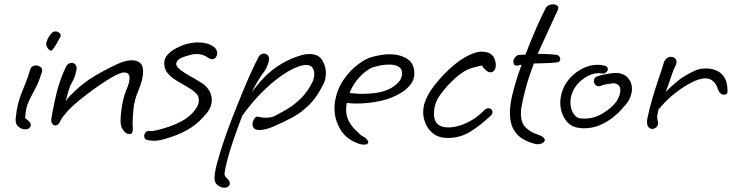

<svg xmlns="http://www.w3.org/2000/svg" viewBox="-20 -615 3417 892"><path d="M223 -383Q218 -377 210.5 -382Q203 -387 198 -397.5Q193 -408 195 -418H196Q200 -433 206 -443Q212 -453 222 -463Q228 -469 238 -469Q247 -469 254.5 -463.5Q262 -458 262 -450Q262 -446 259 -441Q256 -437 247.5 -420Q239 -403 223 -383ZM97 -14Q81 -14 65.5 -26.5Q50 -39 53 -67Q57 -106 64 -133Q71 -160 80 -182.5Q89 -205 99.5 -231Q110 -257 121 -294Q127 -311 146 -311Q159 -311 169 -303Q179 -295 175 -281Q162 -239 149 -213Q136 -187 125 -167.5Q114 -148 106.5 -125.5Q99 -103 97 -68Q97 -65 110 -55.5Q123 -46 123 -34Q123 -25 113 -18Q108 -14 97 -14Z M581 8Q566 8 553 -9.5Q540 -27 540 -54Q540 -71 543 -97Q546 -123 552 -149.5Q558 -176 566 -195Q582 -231 582 -252Q582 -278 558 -278Q555 -278 551 -278Q547 -278 543 -276Q523 -270 489 -249.5Q455 -229 417.5 -202Q380 -175 347 -148Q314 -121 296 -101Q271 -73 263 -58Q255 -43 255 -43Q247 -32 237 -32Q228 -32 222 -41.5Q216 -51 219 -67Q233 -149 249.5 -207Q266 -265 288 -307Q297 -323 313 -323Q322 -323 329 -316.5Q336 -310 336 -297Q336 -290 330.5 -270Q325 -250 317 -237Q307 -221 300.5 -200.5Q294 -180 285 -144Q296 -161 304 -168.5Q312 -176 325 -189Q366 -230 422.5 -263.5Q479 -297 531 -320Q542 -325 559 -330Q576 -335 593 -335Q613 -335 629 -324Q645 -313 645 -282Q645 -266 639.5 -243Q634 -220 621 -189Q605 -152 600.5 -112Q596 -72 596 -44Q596 -36 596.5 -28.5Q597 -21 597 -15Q597 -5 594 1.5Q591 8 581 8Z M696 39Q689 39 680.5 38Q672 37 663 35Q650 32 650 16Q650 7 657 -0.5Q664 -8 677 -6Q688 -5 712.5 -11Q737 -17 767 -27Q811 -43 839 -61Q867 -79 885 -103Q904 -127 904 -149Q904 -159 900 -168.5Q896 -178 885 -187Q868 -202 844 -215Q820 -228 797 -242.5Q774 -257 758.5 -275.5Q743 -294 743 -321Q743 -345 760 -362.5Q777 -380 799.5 -391.5Q822 -403 838 -408Q854 -413 870 -415.5Q886 -418 902 -418Q921 -418 938.5 -413.5Q956 -409 972 -398Q981 -392 985 -384Q989 -376 989 -368Q989 -357 982.5 -348.5Q976 -340 965 -340Q957 -340 944 -348H945Q923 -364 894 -364Q878 -364 865 -360Q844 -355 824 -347Q804 -339 799 -322Q796 -309 814.5 -293.5Q833 -278 861 -262.5Q889 -247 913 -232Q936 -219 950 -197Q964 -175 964 -150Q964 -119 941 -90Q904 -45 864.5 -20Q825 5 776 21Q749 30 731 34.5Q713 39 696 39Z M1021 257Q1005 257 989.5 244Q974 231 977 203Q979 177 991 133.5Q1003 90 1021 37Q1039 -16 1061 -72.5Q1083 -129 1105 -182.5Q1127 -236 1147 -279.5Q1167 -323 1181 -350Q1190 -366 1206 -366Q1216 -366 1223 -359.5Q1230 -353 1230 -340Q1230 -332 1224 -314.5Q1218 -297 1209 -285Q1195 -267 1179 -240.5Q1163 -214 1149 -185Q1201 -258 1258 -299Q1315 -340 1382 -359Q1392 -362 1401 -363Q1410 -364 1418 -364Q1459 -364 1476.5 -336Q1494 -308 1494 -276Q1494 -241 1479 -218Q1452 -163 1416 -127.5Q1380 -92 1338.5 -69.5Q1297 -47 1252 -28Q1230 -18 1213.5 -14.5Q1197 -11 1185 -11Q1167 -11 1160 -19Q1153 -27 1153 -37Q1153 -51 1161 -63Q1169 -75 1176 -73Q1183 -72 1193 -70Q1203 -68 1214 -68Q1240 -68 1258 -77Q1287 -92 1318.5 -111Q1350 -130 1380.5 -160.5Q1411 -191 1434 -239Q1440 -256 1440 -272Q1440 -289 1431.5 -301Q1423 -313 1403 -313Q1370 -313 1319 -283.5Q1268 -254 1212 -201Q1156 -148 1106 -78Q1084 -22 1065.5 32Q1047 86 1036 128.5Q1025 171 1023 191Q1022 202 1035 214Q1048 226 1048 238Q1048 246 1038 253Q1033 257 1021 257Z M1670 57Q1662 57 1651 54Q1590 34 1562 -12.5Q1534 -59 1534 -111Q1534 -119 1534.5 -126.5Q1535 -134 1536 -141Q1545 -198 1574.5 -242Q1604 -286 1641.5 -314.5Q1679 -343 1710 -351Q1730 -356 1750 -359.5Q1770 -363 1789 -363Q1837 -363 1871 -342Q1905 -321 1905 -273Q1905 -246 1888.5 -224Q1872 -202 1847.5 -186.5Q1823 -171 1800 -162Q1765 -148 1720.5 -141Q1676 -134 1637 -134Q1612 -134 1591 -137V-136Q1591 -132 1590 -128.5Q1589 -125 1589 -121Q1588 -117 1588 -113.5Q1588 -110 1588 -107Q1588 -76 1600.5 -52.5Q1613 -29 1630 -12.5Q1647 4 1658 14Q1676 23 1683.5 31.5Q1691 40 1691 45Q1691 57 1670 57ZM1664 -179Q1694 -179 1727 -183.5Q1760 -188 1788 -201Q1810 -212 1829 -230.5Q1848 -249 1848 -275Q1848 -295 1832 -305Q1816 -315 1787 -315Q1754 -315 1715 -303Q1701 -299 1680.5 -284Q1660 -269 1639 -243.5Q1618 -218 1604 -183Q1616 -182 1631.5 -180.5Q1647 -179 1664 -179Z M2060 26Q2021 26 1996 8Q1971 -10 1958.5 -37.5Q1946 -65 1946 -94Q1946 -127 1961 -158.5Q1976 -190 1998 -218Q2020 -246 2041 -268Q2094 -323 2140.5 -349Q2187 -375 2215 -375Q2243 -375 2257 -366Q2271 -357 2276.5 -344Q2282 -331 2283 -320Q2285 -302 2278 -290.5Q2271 -279 2259 -279Q2248 -279 2237 -289Q2226 -299 2218 -311Q2192 -305 2173 -299.5Q2154 -294 2136.5 -283.5Q2119 -273 2096 -253Q2055 -216 2025.5 -175Q1996 -134 1996 -87Q1996 -23 2062 -23Q2105 -23 2151 -45.5Q2197 -68 2231 -104Q2239 -112 2249 -112Q2257 -112 2262.5 -107Q2268 -102 2268 -94Q2268 -85 2260 -78Q2212 -32 2164.5 -3Q2117 26 2060 26Z M2478 55Q2474 55 2471 54.5Q2468 54 2464 53Q2436 46 2409.5 31Q2383 16 2366 -13.5Q2349 -43 2349 -91Q2349 -110 2352 -132Q2357 -167 2370.5 -214.5Q2384 -262 2403 -314H2402Q2396 -314 2391 -312Q2386 -310 2381 -310Q2365 -310 2365 -329Q2365 -340 2374 -350Q2383 -360 2391 -360L2421 -361Q2446 -426 2471.5 -484.5Q2497 -543 2515 -577Q2520 -586 2529.5 -590.5Q2539 -595 2549 -595Q2559 -595 2566.5 -590.5Q2574 -586 2574 -578Q2574 -576 2572 -570L2510 -435Q2501 -416 2493.5 -399Q2486 -382 2478 -365Q2498 -365 2519.5 -364Q2541 -363 2568 -360Q2573 -359 2578 -353Q2583 -347 2583 -340Q2583 -335 2579.5 -330.5Q2576 -326 2565 -325Q2541 -322 2512 -321.5Q2483 -321 2460 -320Q2437 -259 2423.5 -209Q2410 -159 2402 -115Q2401 -108 2400.5 -101Q2400 -94 2400 -88Q2400 -43 2424 -21Q2448 1 2478 10Q2496 16 2503.5 22.5Q2511 29 2511 35Q2511 43 2501.5 49Q2492 55 2478 55Z M2693 -19Q2687 -19 2681 -19.5Q2675 -20 2669 -21Q2628 -26 2605.5 -60.5Q2583 -95 2583 -138Q2583 -166 2594 -197Q2606 -229 2631 -255.5Q2656 -282 2689 -298Q2722 -314 2756 -314Q2773 -314 2788 -310Q2804 -306 2804 -294Q2804 -286 2795.5 -278.5Q2787 -271 2773 -274Q2769 -275 2760 -275Q2736 -275 2711 -262Q2686 -249 2666 -227.5Q2646 -206 2637 -180Q2630 -160 2630 -140Q2630 -109 2644.5 -87Q2659 -65 2678 -65Q2683 -64 2687.5 -64Q2692 -64 2696 -64Q2740 -64 2780.5 -88.5Q2821 -113 2843 -142Q2854 -159 2858 -172.5Q2862 -186 2862 -195Q2862 -215 2850 -222Q2838 -229 2828 -228Q2812 -226 2797 -223.5Q2782 -221 2771 -216Q2765 -214 2762 -214Q2752 -214 2745.5 -222Q2739 -230 2739 -239Q2739 -255 2754 -260Q2768 -265 2787 -269Q2806 -273 2826 -275Q2830 -276 2833 -276Q2836 -276 2840 -276Q2876 -276 2896 -254.5Q2916 -233 2916 -202Q2916 -183 2907 -161Q2898 -139 2878 -119Q2860 -96 2832 -73Q2804 -50 2769 -34.5Q2734 -19 2693 -19Z M3010 -16Q3001 -16 2993.5 -23.5Q2986 -31 2986 -49Q2986 -53 2986.5 -57.5Q2987 -62 2988 -67Q2997 -111 3011.5 -160Q3026 -209 3041 -252.5Q3056 -296 3063 -321Q3068 -337 3077.5 -344Q3087 -351 3097 -351Q3108 -351 3115.5 -344.5Q3123 -338 3123 -327Q3123 -318 3117 -307Q3111 -296 3102.5 -272Q3094 -248 3086 -224Q3078 -200 3072 -188Q3107 -222 3135 -244Q3163 -266 3209 -287Q3229 -297 3261 -297Q3284 -297 3307 -288Q3330 -279 3345 -256Q3360 -233 3360 -191Q3360 -175 3342 -175Q3335 -175 3327.5 -181Q3320 -187 3315 -201Q3308 -224 3293.5 -237.5Q3279 -251 3256 -251Q3242 -251 3224 -245Q3202 -238 3169 -218.5Q3136 -199 3101.5 -170Q3067 -141 3038 -104Q3038 -97 3035.5 -88Q3033 -79 3033 -68Q3033 -66 3035 -58Q3037 -50 3037 -42Q3037 -31 3028.5 -23.5Q3020 -16 3010 -16Z"/></svg>

Font: Grape Nuts
Style: Regular
Weight: 400
Designer: Robert E. Leuschke
Foundry: Robert E. Leuschke
Version: Version 1.010; ttfautohint (v1.8.3)